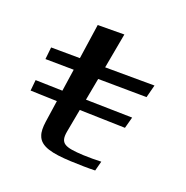

<svg xmlns="http://www.w3.org/2000/svg" viewBox="-286 -723 834 863"><g transform="rotate(30 131.0 -292.0)"><path d="M111 -95 112 -208 328 -240 333 -296 113 -262 114 -370 343 -408 348 -471 115 -431 116 -602 -9 -579 -4 -410 -140 -387 -136 -329 -2 -351 1 -244 -127 -225 -123 -173 3 -191 6 -85C7 -58 11 -36 20 -21C43 22 104 23 191 12C236 6 275 0 308 -7L312 -55C285 -49 256 -44 227 -40C138 -29 111 -34 111 -95Z"/></g></svg>

Font: Gamestation Warped
Style: Regular
Weight: 400
Designer: Jonas Hecksher
Foundry: Jonas Hecksher, Playtypeª, e-types AS
Version: Version 1.003